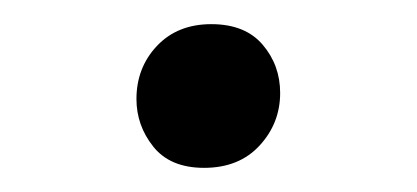

<svg xmlns="http://www.w3.org/2000/svg" viewBox="-20 -127 345 159"><path d="M149 12Q121 12 107 -5.5Q93 -23 93 -45Q93 -71 110 -89Q127 -107 155 -107Q183 -107 197.5 -90Q212 -73 212 -50Q212 -25 195 -6.5Q178 12 149 12Z"/></svg>

Font: Alegreya
Style: Regular
Weight: 400
Designer: Juan Pablo del Peral
Foundry: Huerta Tipografica
Version: Version 2.009